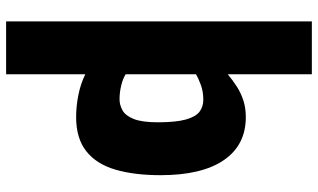

<svg xmlns="http://www.w3.org/2000/svg" viewBox="-226 -577 1040 628"><g transform="rotate(90 294.0 -263.0)"><path d="M50 237V-763H223V-488Q242 -504 263 -517.5Q284 -531 308.5 -539Q333 -547 363 -547Q409 -547 444 -529Q479 -511 503.5 -475.5Q528 -440 540.5 -388Q553 -336 553 -268Q553 -183 535 -121Q517 -59 475 -25.5Q433 8 363 8Q327 8 290 0.5Q253 -7 223 -22V237ZM305 -134Q323 -134 340.5 -143.5Q358 -153 369 -180Q380 -207 380 -259Q380 -318 371 -350.5Q362 -383 345.5 -395.5Q329 -408 306 -408Q280 -408 258 -400Q236 -392 223 -384V-154Q237 -145 259.5 -139.5Q282 -134 305 -134Z"/></g></svg>

Font: Exo Thin ExtraBold
Style: Regular
Weight: 800
Version: Version 2.000